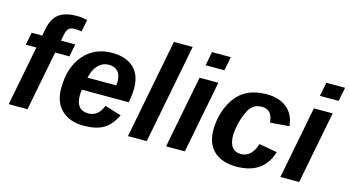

<svg xmlns="http://www.w3.org/2000/svg" viewBox="-80 -1034 2457 1353"><g transform="rotate(15 1148.0 -357.5)"><path d="M362 -436H258L173 0H36L121 -436H44L62 -528H139L150 -583Q165 -658 210.5 -691.5Q256 -725 341 -725Q376 -725 417 -716L399 -628Q364 -633 352 -633Q320 -633 305 -618.5Q290 -604 284 -570L276 -528H380Z M850 -232H508Q504 -216 504 -189Q504 -82 594 -82Q666 -82 698 -165L818 -128Q782 -52 728 -21Q674 10 585 10Q481 10 422.5 -46.5Q364 -103 364 -204Q364 -356 441.5 -447Q519 -538 648 -538Q750 -538 805.5 -485.5Q861 -433 861 -337Q861 -292 850 -232ZM524 -324H734L736 -351Q736 -401 712.5 -426Q689 -451 648 -451Q602 -451 570 -418.5Q538 -386 524 -324Z M1043 0H906L1047 -725H1184Z M1442 -624H1305L1325 -725H1462ZM1321 0H1184L1287 -528H1424Z M1707 -84Q1784 -84 1816 -186L1948 -162Q1896 10 1699 10Q1592 10 1534 -44.5Q1476 -99 1476 -198Q1476 -292 1514 -376Q1553 -460 1617 -499Q1681 -538 1777 -538Q1869 -538 1924.5 -491.5Q1980 -445 1987 -362L1848 -351Q1842 -444 1766 -444Q1714 -444 1684.5 -408Q1655 -372 1631 -281Q1620 -223 1620 -199Q1620 -84 1707 -84Z M2276 -624H2139L2159 -725H2296ZM2155 0H2018L2121 -528H2258Z"/></g></svg>

Font: Libra Sans
Style: Bold Italic
Weight: 700
Italic angle: -12°
Foundry: Context Ltd
Version: Version 1.002